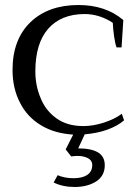

<svg xmlns="http://www.w3.org/2000/svg" viewBox="-20 -527 536 766"><path d="M371 81C352 70 326 65 292 65C292 65 318 9 318 9C351 6 382 0 409 -10C436 -20 458 -32 475 -47C475 -47 466 -73 466 -73C446 -58 422 -47 395 -38C367 -29 340 -24 313 -24C270 -24 234 -34 205 -55C176 -76 155 -103 142 -136C128 -169 121 -204 121 -242C121 -316 138 -373 172 -412C206 -451 255 -471 318 -471C357 -471 395 -459 430 -436C431 -420 432 -402 435 -383C438 -363 441 -348 445 -338C445 -338 465 -338 465 -338C465 -338 472 -447 472 -447C425 -487 365 -507 293 -507C213 -507 149 -484 102 -439C54 -393 30 -329 30 -248C30 -199 40 -155 60 -117C79 -79 107 -49 144 -27C180 -5 223 7 272 10C272 10 242 69 242 69C242 69 264 97 264 97C273 96 282 95 289 95C305 95 319 98 331 104C342 110 348 119 348 132C348 149 341 162 328 171C314 180 296 184 273 184C250 184 229 180 210 172C210 172 194 201 194 201C218 213 246 219 278 219C313 219 342 211 365 196C387 181 398 160 398 132C398 109 389 92 371 81Z"/></svg>

Font: BUSH 25 TRIRONG 0515 A
Style: Regular
Weight: 400
Designer: Katatrad Team
Foundry: CadsonDemak